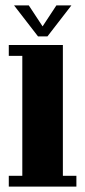

<svg xmlns="http://www.w3.org/2000/svg" viewBox="-20 -690 316 710"><path d="M12.5 0V-40H62.5V-483.5H12.5V-523.5H212.5V-40H262.5V0ZM120.5 -555.5 32 -670H86.5L137.5 -592.5L188.5 -670H244L155.5 -555.5Z"/></svg>

Font: Imbue Thin 10pt Black
Style: Regular
Weight: 900
Version: Version 1.102